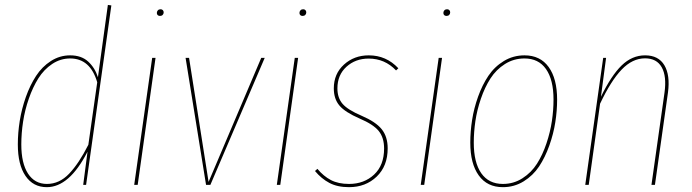

<svg xmlns="http://www.w3.org/2000/svg" viewBox="-20 -754 2821 783"><path d="M419.9 -733.9 434.1 -731.9 331.1 0H319.3L336.9 -135.3Q262.7 9.3 170.9 9.3Q115.2 9.3 84 -36.6Q52.7 -82.5 52.7 -165Q52.7 -211.9 60.5 -261Q68.4 -310.1 85.4 -358.4Q102.5 -406.7 127 -444.3Q151.4 -481.9 187.5 -505.1Q223.6 -528.3 266.1 -528.3Q312 -528.3 339.6 -502.9Q367.2 -477.5 379.4 -439ZM266.1 -515.6Q226.6 -515.6 192.9 -493.2Q159.2 -470.7 136.5 -434.6Q113.8 -398.4 97.7 -352.1Q81.5 -305.7 74.2 -258.1Q66.9 -210.4 66.9 -165Q66.9 -88.4 94.2 -46.1Q121.6 -3.9 171.4 -3.9Q222.2 -3.9 262 -45.7Q301.8 -87.4 340.3 -163.6L376.5 -418.5Q348.1 -515.6 266.1 -515.6Z M632.3 -689Q626.5 -689 623 -692.4Q619.6 -695.8 619.6 -701.2Q619.6 -707.5 623.8 -711.9Q627.9 -716.3 634.8 -716.3Q640.6 -716.3 644 -712.6Q647.5 -709 647.5 -703.6Q647.5 -697.3 643.3 -693.1Q639.2 -689 632.3 -689ZM614.3 -518.1 541.5 0H527.3L600.6 -518.1Z M1059.6 -518.1 837.9 0H820.3L736.8 -518.1H751L830.6 -12.2L1045.4 -518.1Z M1213.9 -689Q1208 -689 1204.6 -692.4Q1201.2 -695.8 1201.2 -701.2Q1201.2 -707.5 1205.3 -711.9Q1209.5 -716.3 1216.3 -716.3Q1222.2 -716.3 1225.6 -712.6Q1229 -709 1229 -703.6Q1229 -697.3 1224.9 -693.1Q1220.7 -689 1213.9 -689ZM1195.8 -518.1 1123 0H1108.9L1182.1 -518.1Z M1483.9 -528.3Q1555.2 -528.3 1604.5 -475.6L1595.2 -466.8Q1549.3 -515.1 1483.4 -515.1Q1429.7 -515.1 1392.8 -481.7Q1356 -448.2 1356 -393.6Q1356 -355 1377 -330.6Q1397.9 -306.2 1454.1 -282.2Q1512.2 -257.3 1536.6 -227.1Q1561 -196.8 1561 -148.9Q1561 -76.7 1516.1 -33.7Q1471.2 9.3 1403.3 9.3Q1356 9.3 1323.2 -8.1Q1290.5 -25.4 1264.6 -56.6L1274.4 -65.4Q1299.3 -35.6 1329.3 -19.8Q1359.4 -3.9 1403.3 -3.9Q1464.8 -3.9 1505.6 -42Q1546.4 -80.1 1546.4 -148.4Q1546.4 -192.4 1524.7 -219.5Q1502.9 -246.6 1446.8 -270.5Q1387.2 -296.4 1364.3 -323.5Q1341.3 -350.6 1341.3 -393.6Q1341.3 -453.1 1382.8 -490.7Q1424.3 -528.3 1483.9 -528.3Z M1800.8 -689Q1794.9 -689 1791.5 -692.4Q1788.1 -695.8 1788.1 -701.2Q1788.1 -707.5 1792.2 -711.9Q1796.4 -716.3 1803.2 -716.3Q1809.1 -716.3 1812.5 -712.6Q1815.9 -709 1815.9 -703.6Q1815.9 -697.3 1811.8 -693.1Q1807.6 -689 1800.8 -689ZM1782.7 -518.1 1710 0H1695.8L1769 -518.1Z M2030.8 9.3Q1966.8 9.3 1932.4 -38.6Q1897.9 -86.4 1897.9 -172.4Q1897.9 -217.8 1905.3 -264.9Q1912.6 -312 1929.7 -359.9Q1946.8 -407.7 1971.7 -444.8Q1996.6 -481.9 2034.7 -505.1Q2072.8 -528.3 2119.1 -528.3Q2183.1 -528.3 2217.5 -480.7Q2252 -433.1 2252 -347.7Q2252 -302.7 2244.6 -255.6Q2237.3 -208.5 2220.2 -160.4Q2203.1 -112.3 2178.5 -75.2Q2153.8 -38.1 2115.5 -14.4Q2077.1 9.3 2030.8 9.3ZM2030.8 -3.9Q2074.7 -3.9 2110.8 -27.1Q2147 -50.3 2169.9 -86.4Q2192.9 -122.6 2208.5 -169.2Q2224.1 -215.8 2230.7 -260.5Q2237.3 -305.2 2237.3 -347.7Q2237.3 -428.7 2206.8 -472.2Q2176.3 -515.6 2119.1 -515.6Q2075.2 -515.6 2039.3 -492.9Q2003.4 -470.2 1980.2 -434.1Q1957 -397.9 1941.2 -351.6Q1925.3 -305.2 1918.7 -260.3Q1912.1 -215.3 1912.1 -172.4Q1912.1 -91.3 1942.6 -47.6Q1973.1 -3.9 2030.8 -3.9Z M2610.8 -528.3Q2665.5 -528.3 2689.5 -487.8Q2713.4 -447.3 2704.1 -377L2650.9 0H2636.7L2689.9 -376Q2699.2 -442.9 2678.7 -479.5Q2658.2 -516.1 2610.4 -516.1Q2559.1 -516.1 2515.1 -470.2Q2471.2 -424.3 2427.2 -331.1L2380.9 0H2366.7L2439.9 -518.1H2451.7L2430.7 -359.4Q2472.7 -445.8 2515.1 -487.1Q2557.6 -528.3 2610.8 -528.3Z"/></svg>

Font: Fira Sans Compressed Hair
Style: Italic
Weight: 100
Width: 3
Italic angle: -8°
Designer: Carrois Corporate & Edenspiekermann AG
Foundry: Carrois Corporate GbR & Edenspiekermann AG
Version: Version 4.203;PS 004.203;hotconv 1.0.88;makeotf.lib2.5.64775